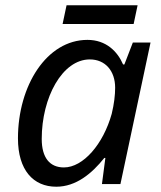

<svg xmlns="http://www.w3.org/2000/svg" viewBox="-20 -697 608 727"><path d="M193 10C268 10 328 -40 375 -99H379L366 0H436L550 -536H483L451 -453H446C425 -502 382 -546 311 -546C157 -546 48 -373 48 -173C48 -53 106 10 193 10ZM222 -63C169 -63 138 -99 138 -171C138 -328 216 -472 320 -472C379 -472 416 -428 416 -365C416 -337 412 -303 403 -266C371 -151 295 -63 222 -63ZM486 -606 501 -677H232L217 -606Z"/></svg>

Font: BC Sans
Style: Italic
Weight: 400
Italic angle: -12°
Designer: Monotype Design Team
Designer: Province of B.C.
Foundry: Monotype Imaging Inc.
Version: Version 2.000;GOOG;noto-source:20170915:90ef993387c0